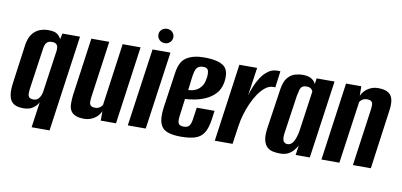

<svg xmlns="http://www.w3.org/2000/svg" viewBox="-71 -862 2519 1202"><g transform="rotate(10 1189.0 -261.0)"><path d="M177 116 200 -47Q189 -25 166 -8.5Q143 8 104 8Q79 8 59.5 1.5Q40 -5 27.5 -21.5Q15 -38 11.5 -67.5Q8 -97 15 -144L48 -385Q55 -429 73.5 -454Q92 -479 118.5 -490Q145 -501 174 -501Q217 -501 234 -487Q251 -473 257 -457L265 -495H377L291 116ZM159 -57Q172 -57 181 -63Q190 -69 196 -78.5Q202 -88 205.5 -98.5Q209 -109 210 -118L248 -383Q249 -390 248.5 -399Q248 -408 244.5 -415.5Q241 -423 233 -427.5Q225 -432 211 -432Q192 -432 182 -424.5Q172 -417 167.5 -404Q163 -391 161 -373L124 -116Q123 -103 122.5 -92.5Q122 -82 125 -74Q128 -66 136 -61.5Q144 -57 159 -57Z M492 7Q456 7 435 -2.5Q414 -12 404.5 -29Q395 -46 394.5 -70Q394 -94 397 -124L449 -495H563L512 -131Q511 -119 510.5 -108.5Q510 -98 513 -90Q516 -82 524 -77.5Q532 -73 547 -73Q560 -73 569 -77.5Q578 -82 584 -88Q590 -94 593 -99L648 -495H762L693 0H596V-60Q582 -28 553 -10.5Q524 7 492 7Z M768 0 838 -495H952L882 0ZM906 -547Q885 -547 871.5 -560.5Q858 -574 858 -593Q858 -612 871.5 -625Q885 -638 906 -638Q926 -638 939.5 -625Q953 -612 953 -593Q953 -574 939.5 -560.5Q926 -547 906 -547Z M1105 12Q1054 12 1020.5 -0.5Q987 -13 974 -48Q961 -83 970 -150L1003 -377Q1013 -449 1055 -475.5Q1097 -502 1165 -502Q1255 -502 1291.5 -473.5Q1328 -445 1316 -369Q1308 -325 1282 -297Q1256 -269 1220.5 -253.5Q1185 -238 1150.5 -232Q1116 -226 1092 -225L1078 -118Q1073 -82 1080 -67.5Q1087 -53 1113 -53Q1137 -53 1148 -65.5Q1159 -78 1164 -115L1174 -184H1287L1280 -132Q1272 -73 1252.5 -42Q1233 -11 1197.5 0.5Q1162 12 1105 12ZM1102 -283Q1113 -284 1128 -287Q1143 -290 1158 -299Q1173 -308 1185 -324.5Q1197 -341 1202 -369Q1208 -398 1203.5 -420.5Q1199 -443 1170 -443Q1144 -443 1131 -428Q1118 -413 1112 -366Z M1321 0 1390 -495H1503L1477 -316Q1484 -340 1496 -371Q1508 -402 1527 -431.5Q1546 -461 1572 -480.5Q1598 -500 1631 -500Q1635 -500 1641 -500Q1647 -500 1650 -499L1636 -394Q1634 -395 1629.5 -395.5Q1625 -396 1620 -395Q1595 -394 1572.5 -376Q1550 -358 1530 -329Q1510 -300 1494 -264Q1478 -228 1467 -190Q1456 -152 1451 -117L1434 0Z M1736 8Q1715 8 1693.5 4Q1672 0 1655.5 -14Q1639 -28 1631.5 -57.5Q1624 -87 1632 -139L1669 -389Q1677 -440 1698 -464Q1719 -488 1744.5 -495Q1770 -502 1791 -502Q1828 -502 1848.5 -489Q1869 -476 1876 -458L1881 -495H1995L1925 0H1835L1844 -62Q1836 -47 1823 -31Q1810 -15 1789.5 -3.5Q1769 8 1736 8ZM1772 -58Q1785 -58 1795 -65.5Q1805 -73 1811.5 -85.5Q1818 -98 1822.5 -111.5Q1827 -125 1829.5 -136.5Q1832 -148 1833 -156L1869 -410Q1867 -413 1863.5 -419Q1860 -425 1852 -429.5Q1844 -434 1829 -434Q1810 -434 1800.5 -426.5Q1791 -419 1787 -404Q1783 -389 1778 -365L1742 -118Q1740 -99 1741.5 -87.5Q1743 -76 1748 -69.5Q1753 -63 1759 -60.5Q1765 -58 1772 -58Z M1999 0 2068 -495H2165L2166 -435Q2181 -467 2209.5 -484.5Q2238 -502 2270 -502Q2306 -502 2327 -492.5Q2348 -483 2357 -466Q2366 -449 2367.5 -425Q2369 -401 2364 -371L2313 0H2199L2250 -364Q2251 -376 2251.5 -386Q2252 -396 2249.5 -404Q2247 -412 2239 -416.5Q2231 -421 2215 -421Q2203 -421 2193.5 -417Q2184 -413 2178 -407Q2172 -401 2169 -396L2113 0Z"/></g></svg>

Font: Alumni Sans Thin
Style: Bold Italic
Weight: 700
Italic angle: -8°
Version: Version 1.016